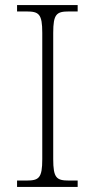

<svg xmlns="http://www.w3.org/2000/svg" viewBox="-20 -734 374 754"><path d="M47 0H285V-25H251C202 -25 189 -35 189 -109V-605C189 -679 202 -689 251 -689H285V-714H47V-689H84C133 -689 146 -679 146 -605V-109C146 -35 133 -25 84 -25H47Z"/></svg>

Font: Noto Serif Sinhala ExtraLight
Style: Regular
Weight: 200
Designer: Jelle Bosma - Monotype Design Team
Foundry: Monotype Imaging Inc.
Version: Version 2.007